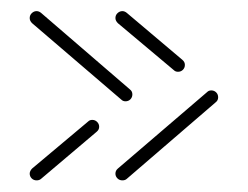

<svg xmlns="http://www.w3.org/2000/svg" viewBox="-20 -429 439 340"><path d="M184.4 -397Q184.4 -402.2 188.1 -405.7Q191.9 -409.3 196.7 -409.3Q200.7 -409.3 204.4 -406.3L303 -323Q307.4 -319.3 307.4 -314.1Q307.4 -308.9 303.9 -305.4Q300.4 -301.9 295.2 -301.9Q290.7 -301.9 287.8 -304.8L188.9 -387.8Q184.4 -392.2 184.4 -397ZM196.7 -109.6Q191.5 -109.6 188 -113.1Q184.4 -116.7 184.4 -121.5Q184.4 -127 188.9 -130.7L346.7 -265.9Q349.6 -268.9 354.1 -268.9Q359.3 -268.9 362.8 -265.4Q366.3 -261.9 366.3 -256.7Q366.3 -251.1 361.9 -247.8L204.4 -112.2Q201.5 -109.6 196.7 -109.6ZM143.3 -216.7Q148.5 -216.7 152 -213.1Q155.6 -209.6 155.6 -204.4Q155.6 -199.3 151.1 -195.6L52.6 -112.2Q49.6 -109.6 44.8 -109.6Q39.6 -109.6 36.1 -113.1Q32.6 -116.7 32.6 -121.5Q32.6 -126.3 37 -130.7L135.9 -213.7Q138.9 -216.7 143.3 -216.7ZM214.4 -261.9Q214.4 -256.7 210.9 -253.1Q207.4 -249.6 202.2 -249.6Q197.8 -249.6 194.8 -252.6L37 -387.8Q32.6 -391.9 32.6 -397Q32.6 -402.2 36.3 -405.7Q40 -409.3 44.8 -409.3Q48.9 -409.3 52.6 -406.3L210 -270.7Q214.4 -267.4 214.4 -261.9Z"/></svg>

Font: 26F Galaxy Hebrew Thin
Style: Regular
Weight: 100
Designer: C₂₉H₂₅N₃O₅
Version: Version 1.000